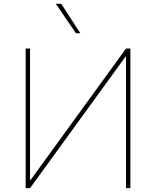

<svg xmlns="http://www.w3.org/2000/svg" viewBox="-20 -980 813 1000"><path d="M113.6 -727.3V0H136.4L633.5 -684.7H636.4V0H659.1V-727.3H636.4L139.2 -42.6H136.4V-727.3ZM375.7 -806.8 270.6 -960.2H299L398.4 -806.8Z"/></svg>

Font: Inter Thin BETA
Style: Regular
Weight: 100
Designer: Rasmus Andersson
Foundry: rsms
Version: Version 3.011;git-f93a4a705